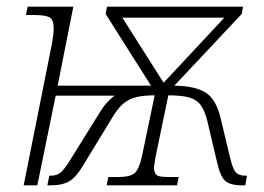

<svg xmlns="http://www.w3.org/2000/svg" viewBox="-20 -556 793 576"><path d="M136 -426Q138 -436 139.5 -448.5Q141 -461 141 -472Q141 -497 128.5 -504Q116 -511 80 -511H58L63 -536H200L153 -299H433L297 -514L301 -536H709L705 -514L503 -299Q567 -298 598 -277.5Q629 -257 642 -201L670 -84Q678 -50 687 -39.5Q696 -29 716 -29H721L716 0H706Q670 0 655 -14Q640 -28 630 -74L602 -193Q594 -225 581.5 -241.5Q569 -258 546 -264Q523 -270 485 -270L447 -87Q444 -70 442.5 -58.5Q441 -47 444 -41Q446 -31 455.5 -28Q465 -25 483 -25H516L511 0H300L305 -25H337Q369 -25 383 -36Q397 -47 406 -88L444 -270Q413 -270 390.5 -265Q368 -260 350.5 -245.5Q333 -231 316 -202L232 -64Q210 -26 189 -13Q168 0 133 0H122L128 -29H133Q151 -29 162.5 -39Q174 -49 190 -75L277 -215Q299 -252 324 -269H147L92 0H51ZM470 -309H472L653 -503H347Z"/></svg>

Font: Noto Serif ExtraLight
Style: Italic
Weight: 200
Italic angle: -12°
Designer: Monotype Design Team
Foundry: Monotype Imaging Inc.
Version: Version 2.014; ttfautohint (v1.8.4.7-5d5b)